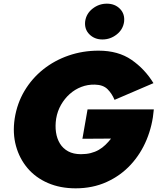

<svg xmlns="http://www.w3.org/2000/svg" viewBox="-20 -996 858 1046"><path d="M429 -240 585 -241Q571 -223 554.5 -207Q538 -191 518 -179.5Q498 -168 474 -162Q450 -156 421 -156Q380 -156 351.5 -171.5Q323 -187 306.5 -214Q290 -241 285 -276Q280 -311 286 -350Q293 -391 312.5 -425Q332 -459 360 -484Q388 -509 423 -522.5Q458 -536 497 -535Q542 -534 566 -510Q590 -486 604 -452L816 -543Q769 -620 696.5 -670Q624 -720 517 -720Q431 -720 354 -693.5Q277 -667 215.5 -618Q154 -569 113.5 -501Q73 -433 60 -350Q48 -270 67 -201Q86 -132 130 -80Q174 -28 241 1Q308 30 392 30Q485 30 561 -4.5Q637 -39 692 -98.5Q747 -158 779 -235.5Q811 -313 818 -400H457ZM444 -880Q439 -837 467 -809Q495 -781 538 -781Q581 -781 615.5 -808Q650 -835 656 -877Q661 -920 633.5 -948Q606 -976 562 -976Q519 -976 484.5 -949Q450 -922 444 -880Z"/></svg>

Font: Jost Black
Style: Italic
Weight: 900
Italic angle: -5°
Version: Version 3.710